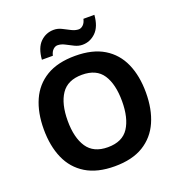

<svg xmlns="http://www.w3.org/2000/svg" viewBox="-162 -1059 1119 1202"><g transform="rotate(-20 398.0 -457.5)"><path d="M738 -358Q738 -247 701.5 -164.5Q665 -82 590 -36Q515 10 398 10Q282 10 206.5 -36Q131 -82 94.5 -165Q58 -248 58 -359Q58 -470 94.5 -552Q131 -634 206.5 -679.5Q282 -725 399 -725Q515 -725 590 -679.5Q665 -634 701.5 -551.5Q738 -469 738 -358ZM217 -358Q217 -246 260 -181.5Q303 -117 398 -117Q495 -117 537 -181.5Q579 -246 579 -358Q579 -471 537 -535Q495 -599 399 -599Q303 -599 260 -535Q217 -471 217 -358ZM196 -773Q202 -851 239.5 -887.5Q277 -924 329 -924Q356 -924 381.5 -911Q407 -898 431.5 -885.5Q456 -873 479 -873Q494 -873 508 -886Q522 -899 528 -925H601Q595 -848 557 -811Q519 -774 468 -774Q442 -774 416.5 -786.5Q391 -799 366.5 -812Q342 -825 318 -825Q303 -825 289 -812Q275 -799 269 -773Z"/></g></svg>

Font: Noto Sans Hanifi Rohingya
Style: Regular
Weight: 400
Designer: Monotype Design Team and DaltonMaag
Foundry: Google LLC
Version: Version 2.101